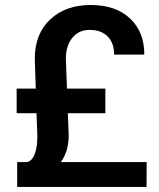

<svg xmlns="http://www.w3.org/2000/svg" viewBox="-20 -740 628 760"><path d="M248.5 -292 252 -206.1Q252 -140.1 220.7 -98.6H560.5L560.1 0H47.9V-98.6H87.9Q106.9 -103 117.4 -130.1Q127.9 -157.2 127.9 -201.7L124.5 -292H45.9V-389.2H121.6L117.7 -507.3Q117.7 -606 178.7 -663.1Q239.7 -720.2 338.9 -720.2Q438 -720.2 494.6 -667Q551.3 -613.8 551.3 -523.9H431.6Q431.6 -570.3 406 -595.9Q380.4 -621.6 334.5 -621.6Q291 -621.6 265.9 -589.8Q240.7 -558.1 240.7 -507.3L245.1 -389.2H397V-292Z"/></svg>

Font: Vazir Medium FD-UI
Style: Medium-FD-UI
Weight: 500
Designer: Saber Rastikerdar
Foundry: Saber Rastikerdar
Version: Version 30.1.0